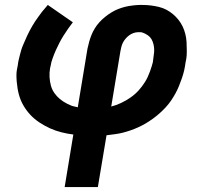

<svg xmlns="http://www.w3.org/2000/svg" viewBox="-20 -540 840 775"><path d="M241 215 276 3Q252 0 228 -6Q204 -12 182 -22Q160 -32 139.5 -45.5Q119 -59 103 -76Q87 -93 75 -113.5Q63 -134 56.5 -157.5Q50 -181 47.5 -210.5Q45 -240 48 -257L52 -278Q53 -288 55.5 -298.5Q58 -309 60.5 -319Q63 -329 66 -339Q69 -349 73.5 -359Q78 -369 82 -378.5Q86 -388 90.5 -397.5Q95 -407 100 -416.5Q105 -426 110.5 -435.5Q116 -445 122 -454Q128 -463 136 -474Q144 -485 150.5 -493.5Q157 -502 162 -507L173 -520L274 -450Q264 -437 254.5 -423.5Q245 -410 236 -395.5Q227 -381 219.5 -366.5Q212 -352 205.5 -337.5Q199 -323 192.5 -305Q186 -287 185 -277L182 -264Q179 -246 180 -228.5Q181 -211 185.5 -194.5Q190 -178 199.5 -164.5Q209 -151 221.5 -140.5Q234 -130 251.5 -121Q269 -112 281 -110L294 -107L333 -343Q336 -357 340 -371.5Q344 -386 349.5 -399.5Q355 -413 363 -426Q371 -439 381.5 -450.5Q392 -462 404.5 -472Q417 -482 430 -490Q443 -498 457 -503.5Q471 -509 485 -512.5Q499 -516 516.5 -518Q534 -520 543 -520H555Q572 -520 588.5 -518Q605 -516 621.5 -512Q638 -508 652 -500.5Q666 -493 678 -483Q690 -473 700 -460.5Q710 -448 717 -433.5Q724 -419 728 -403Q732 -387 733 -370.5Q734 -354 734 -334Q734 -314 732 -303L729 -288Q727 -272 723.5 -256.5Q720 -241 714.5 -225Q709 -209 702.5 -193Q696 -177 688 -162.5Q680 -148 670.5 -134Q661 -120 649 -107Q637 -94 624 -82.5Q611 -71 596.5 -60.5Q582 -50 567.5 -41.5Q553 -33 537.5 -26Q522 -19 506 -13.5Q490 -8 474 -4Q458 0 441 2Q424 4 410 6L375 215ZM429 -110Q449 -115 469 -124.5Q489 -134 507 -146.5Q525 -159 539.5 -175Q554 -191 565.5 -209.5Q577 -228 585.5 -252Q594 -276 597 -289L599 -305Q601 -317 602 -328.5Q603 -340 601.5 -351Q600 -362 596 -372.5Q592 -383 585 -390.5Q578 -398 566 -404Q554 -410 547 -410H537Q528 -410 518.5 -406.5Q509 -403 501.5 -397.5Q494 -392 487.5 -384.5Q481 -377 476.5 -368.5Q472 -360 469.5 -349.5Q467 -339 466 -333Z"/></svg>

Font: Iosevka Aile Extrabold Oblique
Style: Regular
Weight: 800
Italic angle: -9°
Designer: Belleve Invis
Foundry: Belleve Invis
Version: Version 31.1.0; ttfautohint (v1.8.4)